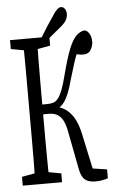

<svg xmlns="http://www.w3.org/2000/svg" viewBox="-63 -936 636 1057"><g transform="rotate(-5 255.0 -407.5)"><path d="M20 67.4V18.6L121.6 0H136.7L237.3 18.6V67.4ZM20 -687.5V-736.8H237.3V-687.5L136.7 -668.9H121.6ZM89.8 67.4Q91.3 6.3 91.8 -54.7Q92.3 -115.7 92.3 -179.2Q92.3 -242.7 92.3 -304.2V-363.3Q92.3 -425.8 92.3 -488.3Q92.3 -550.8 92 -612.8Q91.8 -674.8 89.8 -736.8H168.5Q167.5 -676.8 166.7 -613.8Q166 -550.8 166 -485.4Q166 -419.9 166 -349.1V-316.9Q166 -249.5 166 -184.8Q166 -120.1 166.7 -57.6Q167.5 4.9 168.5 67.4ZM335 2.4 293.9 -210.9Q286.6 -248.5 274.2 -271Q261.7 -293.5 243.4 -303.7Q225.1 -314 199.2 -314H129.4V-368.2H189.9Q210.9 -368.2 226.3 -372.8Q241.7 -377.4 254.2 -393.3Q266.6 -409.2 278.3 -439.7Q290 -470.2 302.7 -521Q326.7 -613.3 346.2 -661.6Q365.7 -710 386.2 -730Q406.7 -750 430.2 -754.4Q442.9 -753.4 451.9 -743.9Q460.9 -734.4 465.6 -719.7Q470.2 -705.1 470.2 -689.9Q470.2 -667.5 457.3 -645Q444.3 -622.6 415 -622.6Q397.5 -622.6 379.9 -627.4Q362.3 -632.3 352.5 -636.7L409.2 -689.9Q394 -663.1 382.3 -637Q370.6 -610.8 360.4 -577.1Q350.1 -543.5 335 -494.1Q322.3 -445.8 309.6 -415.3Q296.9 -384.8 283 -366.9Q269 -349.1 251.7 -340.1Q234.4 -331.1 211.4 -325.2L206.1 -355Q252.9 -351.6 284.4 -332.8Q315.9 -314 337.2 -278.3Q358.4 -242.7 370.1 -186.5L416 27.3L396 4.4L490.2 18.6V67.4Q479.5 72.3 459.2 75.7Q439 79.1 421.9 79.1Q397 79.1 379.4 72Q361.8 64.9 351.3 48.6Q340.8 32.2 335 2.4ZM193.8 -734.9Q211.4 -764.6 229.7 -793.2Q248 -821.8 266.6 -848.1Q282.2 -873 293.5 -883.3Q304.7 -893.6 314.9 -893.6Q327.6 -893.6 335.9 -882.1Q344.2 -870.6 344.2 -852.5Q344.2 -836.9 336.2 -821.3Q328.1 -805.7 305.7 -786.6Q281.7 -766.6 257.1 -746.3Q232.4 -726.1 207.5 -705.1Z"/></g></svg>

Font: Scarab Serif
Style: Regular
Weight: 400
Designer: John Roberts
Foundry: Scarab
Version: 1.0